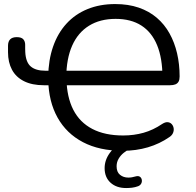

<svg xmlns="http://www.w3.org/2000/svg" viewBox="-20 -734 966 946"><path d="M584 9Q470 9 388.8 -33.5Q307.5 -76 263.5 -154.8Q219.5 -233.5 217.5 -342.5L233 -314H196.5Q138 -314 98.2 -334Q58.5 -354 39 -390.5Q19.5 -427 19.5 -476.5V-508.5Q19.5 -551 62.5 -551Q85.5 -551 94.8 -540.5Q104 -530 104 -513.5Q104 -503.5 104 -494.8Q104 -486 104.5 -477.5Q107 -427.5 131.5 -406.5Q156 -385.5 204 -385.5H233L217.5 -355.5Q218.5 -438 241.5 -504.2Q264.5 -570.5 307.5 -617.5Q350.5 -664.5 411.2 -689.2Q472 -714 547.5 -714Q612 -714 663.2 -696.5Q714.5 -679 752.5 -646.5Q790.5 -614 815.2 -569.5Q840 -525 852.5 -471.2Q865 -417.5 865 -357.5Q865 -341 859.8 -331.8Q854.5 -322.5 844 -318.2Q833.5 -314 817 -314H294L307.5 -344Q309.5 -255 341.2 -193Q373 -131 434.8 -98.8Q496.5 -66.5 587 -66.5Q640 -66.5 687.2 -79.8Q734.5 -93 779.5 -123.5Q794.5 -133 806.2 -132Q818 -131 825.8 -122.8Q833.5 -114.5 835.5 -102.8Q837.5 -91 832.5 -79Q827.5 -67 814.5 -58.5Q767 -25.5 708.8 -8.2Q650.5 9 584 9ZM549.5 -641Q473 -641 418.5 -607.2Q364 -573.5 335.5 -509Q307 -444.5 306.5 -352.5L294 -385.5H800.5L780.5 -352Q780.5 -447 754.2 -511Q728 -575 676.8 -608Q625.5 -641 549.5 -641ZM601.5 192.5Q553.5 192.5 524.5 166Q495.5 139.5 495.5 94.5Q495.5 54.5 521.2 19.2Q547 -16 591.5 -36.5L620.5 0Q605 6.5 589.8 18.8Q574.5 31 564.5 48Q554.5 65 554.5 85.5Q554.5 113.5 571.2 127.2Q588 141 612.5 141Q621.5 141 630 139.5Q638.5 138 647 135.5Q661 131.5 668.8 136.5Q676.5 141.5 678.5 151.2Q680.5 161 676 170Q671.5 179 660.5 183.5Q645.5 189 630.5 190.8Q615.5 192.5 601.5 192.5Z"/></svg>

Font: Nunito ExtraLight
Style: Regular
Weight: 200
Designer: Vernon Adams
Foundry: Vernon Adams
Version: Version 3.602;April 4, 2023;FontCreator 14.0.0.2856 64-bit